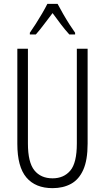

<svg xmlns="http://www.w3.org/2000/svg" viewBox="-20 -1033 544 997"><path d="M435 -287Q435 -202 412.5 -151.5Q390 -101 349 -78.5Q308 -56 253 -56Q164 -56 117 -111.5Q70 -167 70 -286V-780H125V-288Q125 -190 158.5 -148.5Q192 -107 253 -107Q311 -107 345 -147Q379 -187 379 -288V-780H435ZM279 -1013Q291 -990 308 -960.5Q325 -931 342 -904.5Q359 -878 370 -863V-854H340Q319 -877 296.5 -906.5Q274 -936 253 -965Q232 -938 208.5 -906.5Q185 -875 166 -854H135V-863Q149 -883 166 -909.5Q183 -936 199 -963.5Q215 -991 226 -1013Z"/></svg>

Font: Noto Sans Malayalam UI ExtraCondensed Light
Style: Regular
Weight: 300
Width: 2
Designer: Jelle Bosma - Monotype Design Team
Foundry: Monotype Imaging Inc.
Version: Version 2.104; ttfautohint (v1.8.4.7-5d5b)